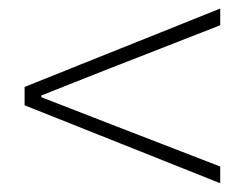

<svg xmlns="http://www.w3.org/2000/svg" viewBox="-20 -584 540 438"><path d="M482.4 -166 36.1 -343.8V-385.7L482.4 -564.5V-526.4L219.7 -423.8L74.2 -366.2V-362.3L219.7 -305.7L482.4 -204.1Z"/></svg>

Font: GenEi Gothic M ExtraLight
Style: Regular
Weight: 200
Designer: o_tamon (Modified); [Source Han Sans]
Ryoko NISHIZUKA  (kana & ideographs); Paul D. Hunt (Latin, Greek & Cyrillic); Wenl
Version: Version 1.1a;Original Version 1.004